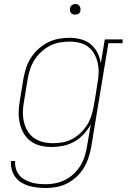

<svg xmlns="http://www.w3.org/2000/svg" viewBox="-20 -727 640 960"><path d="M209 213Q187 213 165.5 210.5Q144 208 123.5 202Q103 196 85.5 185Q68 174 56 157.5Q44 141 38.5 120Q33 99 35 78H56Q54 96 59 114.5Q64 133 75 147Q86 161 101.5 170Q117 179 134.5 184.5Q152 190 171 192Q190 194 209 194Q234 194 258.5 189Q283 184 306.5 172Q330 160 349.5 141.5Q369 123 382.5 100.5Q396 78 403.5 54Q411 30 415 5L434 -105Q419 -78 398 -55.5Q377 -33 351 -18.5Q325 -4 296 2Q267 8 239 8Q210 8 182.5 1.5Q155 -5 133.5 -21Q112 -37 98.5 -60.5Q85 -84 79 -110.5Q73 -137 73.5 -166Q74 -195 79 -223L97 -333Q102 -360 110.5 -387Q119 -414 134.5 -438Q150 -462 172 -482Q194 -502 220 -515Q246 -528 273 -533Q300 -538 328 -538Q357 -538 385 -530.5Q413 -523 434 -505.5Q455 -488 467.5 -463Q480 -438 484 -410L504 -530H593V-511H522L436 8Q431 35 422.5 61.5Q414 88 399 112.5Q384 137 362.5 157Q341 177 315.5 190Q290 203 263 208Q236 213 209 213ZM245 -11Q269 -11 294 -15.5Q319 -20 342 -32.5Q365 -45 384 -63.5Q403 -82 416.5 -104Q430 -126 437.5 -150.5Q445 -175 449 -199Q454 -226 458.5 -253.5Q463 -281 467 -309Q472 -334 473 -360Q474 -386 469 -410Q464 -434 452.5 -455.5Q441 -477 422 -492Q403 -507 378.5 -513Q354 -519 328 -519Q303 -519 278 -514.5Q253 -510 229.5 -498Q206 -486 186 -467.5Q166 -449 152 -426.5Q138 -404 130 -379.5Q122 -355 118 -330L100 -220Q95 -194 94.5 -168Q94 -142 99.5 -118Q105 -94 117.5 -72.5Q130 -51 150 -37Q170 -23 194.5 -17Q219 -11 245 -11ZM356 -654Q350 -654 344 -656Q338 -658 334.5 -663Q331 -668 330 -674Q329 -680 330 -686Q331 -691 333.5 -695Q336 -699 339.5 -701.5Q343 -704 347.5 -705.5Q352 -707 356 -707Q363 -707 368.5 -704.5Q374 -702 377.5 -697Q381 -692 382 -686Q383 -680 382 -674Q382 -669 379.5 -665Q377 -661 373 -658.5Q369 -656 365 -655Q361 -654 356 -654Z"/></svg>

Font: Iosevka Slab ThExObl
Style: Regular
Weight: 100
Width: 7
Italic angle: -9°
Monospace: yes
Designer: Belleve Invis
Foundry: Belleve Invis
Version: Version 11.1.1; ttfautohint (v1.8.3)